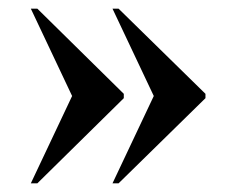

<svg xmlns="http://www.w3.org/2000/svg" viewBox="-20 -491 541 442"><path d="M239 -69H253L453 -265V-275L253 -471H239L334 -270ZM51 -69H66L265 -265V-275L66 -471H51L146 -270Z"/></svg>

Font: Noto Serif Display Condensed ExtraBold
Style: Regular
Weight: 800
Width: 3
Designer: Monotype Design Team
Foundry: Monotype Imaging Inc.
Version: Version 2.009